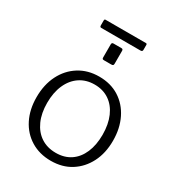

<svg xmlns="http://www.w3.org/2000/svg" viewBox="-199 -956 996 1086"><g transform="rotate(30 299.0 -413.0)"><path d="M299 10Q225 10 168.5 -24.5Q112 -59 81 -120.5Q50 -182 50 -262Q50 -344 81.5 -406.5Q113 -469 169.5 -504.5Q226 -540 300 -540Q375 -540 430.5 -505Q486 -470 517 -407.5Q548 -345 548 -264Q548 -183 516.5 -121.5Q485 -60 429.5 -25Q374 10 299 10ZM301 -43Q357 -43 397 -70Q437 -97 458.5 -147Q480 -197 480 -264Q480 -332 458 -382.5Q436 -433 395.5 -460.5Q355 -488 300 -488Q245 -488 204 -460.5Q163 -433 140.5 -382.5Q118 -332 118 -264Q118 -197 140.5 -147Q163 -97 204 -70Q245 -43 301 -43ZM338 -730V-647Q338 -639 335 -636Q332 -633 323 -633H277Q269 -633 266.5 -635.5Q264 -638 264 -645V-730Q264 -742 275 -742H328Q338 -742 338 -730ZM440 -828V-795Q440 -784 427 -784H171Q166 -784 164 -787Q162 -790 162 -795V-827Q162 -836 169 -836H433Q440 -836 440 -828Z"/></g></svg>

Font: Libre Franklin Thin Light
Style: Regular
Weight: 300
Version: Version 3.000